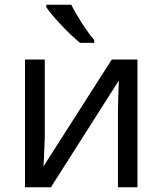

<svg xmlns="http://www.w3.org/2000/svg" viewBox="-20 -786 683 806"><path d="M168 -536.1V-209L164.1 -114.3L162.1 -86.9L449.2 -536.1H557.1V0H475.1V-315.9L476.6 -383.8L479 -448.2L193.8 0H85V-536.1ZM375.5 -606H316.4Q279.8 -635.3 236.1 -681.9Q192.4 -728.5 174.3 -755.9V-766.1H279.3Q294.9 -733.9 323.7 -689.2Q352.5 -644.5 375.5 -618.2Z"/></svg>

Font: Noto Sans Southeast Asian
Style: Regular
Weight: 400
Designer: Monotype Design Team
Foundry: Monotype Imaging Inc.
Version: Version 1.06 uh; ttfautohint (v1.4.1)